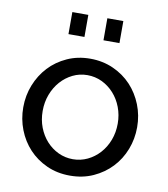

<svg xmlns="http://www.w3.org/2000/svg" viewBox="-83 -796 764 875"><g transform="rotate(10 299.5 -358.0)"><path d="M181 -624V-726H255V-624ZM343 -624V-726H417V-624ZM299 10Q240 10 191.5 -12Q143 -34 108.5 -71Q74 -108 55 -157Q36 -206 36 -260Q36 -315 55.5 -364Q75 -413 109.5 -450Q144 -487 192.5 -509Q241 -531 299 -531Q357 -531 406 -509Q455 -487 489.5 -450Q524 -413 543.5 -364Q563 -315 563 -260Q563 -206 544 -157Q525 -108 490 -71Q455 -34 406.5 -12Q358 10 299 10ZM126 -259Q126 -218 139.5 -183Q153 -148 176.5 -122Q200 -96 231.5 -81Q263 -66 299 -66Q335 -66 366.5 -81Q398 -96 422 -122.5Q446 -149 459.5 -184.5Q473 -220 473 -261Q473 -301 459.5 -336.5Q446 -372 422 -398.5Q398 -425 366.5 -440Q335 -455 299 -455Q263 -455 231.5 -439.5Q200 -424 176.5 -397.5Q153 -371 139.5 -335.5Q126 -300 126 -259Z"/></g></svg>

Font: Boldmen Medium
Style: Regular
Weight: 400
Designer: Matt McInerney, Pablo Impallari, Rodrigo Fuenzalida
Foundry: LIVING CONCEPT
Version: Version 1.000